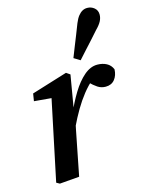

<svg xmlns="http://www.w3.org/2000/svg" viewBox="-118 -845 695 923"><g transform="rotate(-15 229.5 -383.0)"><path d="M205 -234 191 -297H207Q230 -351 258 -397Q286 -443 318 -470.5Q350 -498 384 -498Q410 -498 430 -487.5Q450 -477 459 -455Q458 -425 442 -405Q426 -385 397 -385Q375 -385 357.5 -396.5Q340 -408 320 -428L306 -444L357 -443L347 -438Q318 -413 293.5 -382Q269 -351 247.5 -314.5Q226 -278 205 -234ZM47 -1 135 -420 170 -396 45 -407 51 -444 229 -499 248 -486 220 -321 223 -310 204 -218Q193 -163 182.5 -109Q172 -55 161 0L63 8ZM282 -558Q292 -584 302.5 -610Q313 -636 323.5 -662.5Q334 -689 344 -715Q353 -737 363 -749.5Q373 -762 384 -768Q395 -774 408 -774Q428 -774 443 -761.5Q458 -749 458 -728Q458 -711 449.5 -695Q441 -679 422 -660Q404 -639 385.5 -619Q367 -599 349 -579Q331 -559 313 -539Z"/></g></svg>

Font: Source Serif 4 18pt SemiBold
Style: Italic
Weight: 600
Italic angle: -12°
Designer: Frank Grießhammer
Foundry: Adobe Systems Incorporated
Version: Version 4.004;hotconv 1.0.116;makeotfexe 2.5.65601